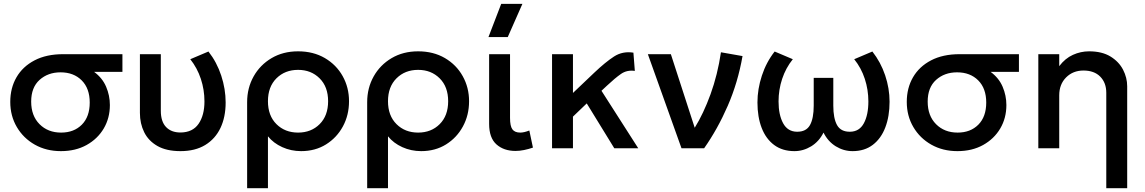

<svg xmlns="http://www.w3.org/2000/svg" viewBox="-20 -780 6021 1010"><path d="M300.5 15Q223.5 15 163.2 -19Q103 -53 68.5 -111.8Q34 -170.5 34 -244Q34 -317 66.8 -373.5Q99.5 -430 161.8 -462.5Q224 -495 312 -495H624V-402H475Q518.5 -370 538.2 -323.8Q558 -277.5 558 -227.5Q558 -159 525.8 -104.2Q493.5 -49.5 435.5 -17.2Q377.5 15 300.5 15ZM301.5 -82.5Q369 -82.5 410.5 -124.2Q452 -166 452 -240.5Q452 -315 409.8 -357.2Q367.5 -399.5 298.5 -399.5Q232.5 -399.5 188.2 -359.8Q144 -320 144 -245.5Q144 -171 188 -126.8Q232 -82.5 301.5 -82.5Z M929.5 15Q855.5 15 808.2 -12Q761 -39 738.5 -84.5Q716 -130 716 -186V-495H826V-197.5Q826 -140.5 853.5 -111.8Q881 -83 929.5 -83Q993.5 -83.5 1024.5 -128.5Q1055.5 -173.5 1055.5 -246.5Q1055.5 -308 1036.5 -365.2Q1017.5 -422.5 981 -468.5L1076.5 -509Q1120.5 -453 1143.8 -382.2Q1167 -311.5 1167 -241Q1167 -164.5 1139.8 -107Q1112.5 -49.5 1059.5 -17.2Q1006.5 15 929.5 15Z M1280 210V-242.5Q1280 -317 1314 -377.8Q1348 -438.5 1408.5 -474.2Q1469 -510 1548 -510Q1628.5 -510 1689 -474.5Q1749.5 -439 1782.8 -379.2Q1816 -319.5 1816 -247.5Q1816 -174.5 1783.8 -115Q1751.5 -55.5 1694.8 -20.2Q1638 15 1564 15Q1511 15 1464.8 -6Q1418.5 -27 1389.5 -63V210ZM1548 -82.5Q1617 -82.5 1661.5 -127Q1706 -171.5 1706 -247.5Q1706 -323.5 1661.2 -368Q1616.5 -412.5 1548 -412.5Q1479 -412.5 1434.2 -368Q1389.5 -323.5 1389.5 -247.5Q1389.5 -171.5 1434.2 -127Q1479 -82.5 1548 -82.5Z M1911.5 210V-242.5Q1911.5 -317 1945.5 -377.8Q1979.5 -438.5 2040 -474.2Q2100.5 -510 2179.5 -510Q2260 -510 2320.5 -474.5Q2381 -439 2414.2 -379.2Q2447.5 -319.5 2447.5 -247.5Q2447.5 -174.5 2415.2 -115Q2383 -55.5 2326.2 -20.2Q2269.5 15 2195.5 15Q2142.5 15 2096.2 -6Q2050 -27 2021 -63V210ZM2179.5 -82.5Q2248.5 -82.5 2293 -127Q2337.5 -171.5 2337.5 -247.5Q2337.5 -323.5 2292.8 -368Q2248 -412.5 2179.5 -412.5Q2110.5 -412.5 2065.8 -368Q2021 -323.5 2021 -247.5Q2021 -171.5 2065.8 -127Q2110.5 -82.5 2179.5 -82.5Z M2692 14Q2630.5 14 2591.8 -20.2Q2553 -54.5 2553 -128.5V-495H2663V-160Q2663 -116.5 2675.5 -99.5Q2688 -82.5 2717 -82.5Q2736.5 -82.5 2764.5 -93.5L2783.5 -3.5Q2760 4.5 2736.8 9.2Q2713.5 14 2692 14ZM2549.5 -585 2616.5 -759.5H2728L2651 -585Z M2884 0V-495H2994V-291L3107 -398.5Q3165 -453.5 3210.2 -482.8Q3255.5 -512 3312 -503L3319.5 -407Q3278 -413 3246.5 -391Q3215 -369 3173 -329.5L3144 -302.5L3337.5 0H3211.5L3066.5 -236L2994 -166.5V0Z M3565 0 3388 -495H3509L3634.5 -108Q3680.5 -182 3717.8 -284.5Q3755 -387 3772.5 -505L3886 -485Q3861.5 -345.5 3808.2 -223.2Q3755 -101 3684 0Z M4159 15Q4096 15 4052.5 -17.2Q4009 -49.5 3986.8 -107Q3964.5 -164.5 3964.5 -241Q3964.5 -311.5 3987.8 -382.2Q4011 -453 4055 -509L4150.5 -468.5Q4113.5 -422.5 4094.5 -365.2Q4075.5 -308 4075.5 -246.5Q4075.5 -176 4099.5 -131.8Q4123.5 -87.5 4172.5 -87Q4221 -86.5 4240.8 -122Q4260.5 -157.5 4260.5 -224.5V-370.5H4363.5V-224.5Q4363.5 -157.5 4383.2 -122Q4403 -86.5 4451.5 -87Q4500.5 -87.5 4524.2 -131.5Q4548 -175.5 4548 -246.5Q4548 -308 4529.2 -365.2Q4510.5 -422.5 4473.5 -468.5L4569 -509Q4613 -453 4636.2 -384Q4659.5 -315 4659.5 -245Q4659.5 -168.5 4637.2 -110Q4615 -51.5 4571.5 -18.2Q4528 15 4465 15Q4418 15 4376.8 -10.2Q4335.5 -35.5 4312 -82.5Q4288.5 -35.5 4247 -10.2Q4205.5 15 4159 15Z M5016.5 15Q4939.5 15 4879.2 -19Q4819 -53 4784.5 -111.8Q4750 -170.5 4750 -244Q4750 -317 4782.8 -373.5Q4815.5 -430 4877.8 -462.5Q4940 -495 5028 -495H5340V-402H5191Q5234.5 -370 5254.2 -323.8Q5274 -277.5 5274 -227.5Q5274 -159 5241.8 -104.2Q5209.5 -49.5 5151.5 -17.2Q5093.5 15 5016.5 15ZM5017.5 -82.5Q5085 -82.5 5126.5 -124.2Q5168 -166 5168 -240.5Q5168 -315 5125.8 -357.2Q5083.5 -399.5 5014.5 -399.5Q4948.5 -399.5 4904.2 -359.8Q4860 -320 4860 -245.5Q4860 -171 4904 -126.8Q4948 -82.5 5017.5 -82.5Z M5799.5 210V-292Q5799.5 -344.5 5767.8 -376.8Q5736 -409 5679.5 -409Q5624.5 -409 5588.2 -372.8Q5552 -336.5 5552 -278.5V0H5442V-495H5552V-432Q5583 -473 5624 -491.5Q5665 -510 5709 -510Q5777 -510 5821.5 -482.8Q5866 -455.5 5887.8 -413.2Q5909.5 -371 5909.5 -326V210Z"/></svg>

Font: Geologica
Style: Regular
Weight: 400
Designer: Sindre Bremnes, Frode Helland
Foundry: Monokrom Skriftforlag AS
Version: Version 1.010; ttfautohint (v1.8.4.7-5d5b);gftools[0.9.28]